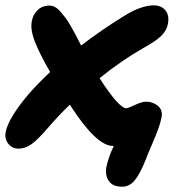

<svg xmlns="http://www.w3.org/2000/svg" viewBox="-29 -539 658 717"><path d="M40 16.1Q16.6 16.1 2 -2.2Q-12.7 -20.5 -7.8 -45.9Q-2 -74.2 19 -107.9Q64.5 -182.6 158.2 -270Q119.1 -337.4 101.3 -383.3Q83.5 -429.2 89.8 -460Q93.8 -483.4 111.1 -500.7Q128.4 -518.1 155.8 -518.1Q166 -518.1 176 -512.9Q186 -507.8 196.8 -495.4Q207.5 -482.9 215.8 -472.2Q224.1 -461.4 236.1 -440.2Q248 -418.9 254.6 -406.7Q261.2 -394.5 273.9 -369.1Q350.6 -427.7 432.1 -478Q497.6 -519 544.9 -519Q573.2 -519 588.6 -500.5Q604 -481.9 598.1 -450.2Q593.8 -425.8 573.5 -405.5Q553.2 -385.3 506.8 -359.9Q425.3 -313.5 342.8 -247.1Q415 -134.8 442.9 -134.8Q448.7 -134.8 474.6 -147Q500.5 -159.2 517.1 -159.2Q542 -159.2 560.8 -143.6Q579.6 -127.9 574.2 -100.1Q569.8 -78.6 561 -54.9Q552.2 -31.2 537.1 3.7Q522 38.6 513.2 62Q494.1 109.4 474.6 133.8Q455.1 158.2 426.8 158.2Q392.1 158.2 377.4 137Q362.8 115.7 368.2 85Q376.5 45.9 396 5.9H392.1Q330.6 5.9 231.9 -147.9Q194.3 -112.8 147.9 -59.1Q110.4 -15.6 87.4 0.2Q64.5 16.1 40 16.1Z"/></svg>

Font: Shantell Sans Normal
Style: Bold Italic
Weight: 700
Italic angle: -11.31°
Designer: Stephen Nixon, Anya Danilova, Shantell Martin
Foundry: Arrow Type
Version: Version 1.006;[559af2be0]